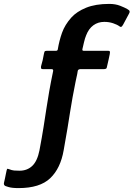

<svg xmlns="http://www.w3.org/2000/svg" viewBox="-163 -732 684 983"><path d="M-68 231Q-102 231 -119.5 225.5Q-137 220 -136 220Q-146 215 -142 201Q-141 197 -138 183.5Q-135 170 -132.5 156.5Q-130 143 -129 140Q-127 132 -124.5 132Q-122 132 -117 134Q-102 140 -90.5 141Q-79 142 -63 142Q-24 142 2 117.5Q28 93 39 38Q52 -31 60 -81.5Q68 -132 74.5 -175.5Q81 -219 89 -264.5Q97 -310 109 -368Q111 -378 101 -378Q90 -378 79 -378Q68 -378 58 -378Q52 -378 49 -380Q46 -382 47 -392Q52 -408 55.5 -424Q59 -440 62 -457Q64 -469 68 -470.5Q72 -472 81 -472Q106 -472 111.5 -472Q117 -472 124 -472Q132 -472 133 -480Q140 -523 154.5 -564Q169 -605 202 -642Q230 -673 278 -692.5Q326 -712 396 -712Q428 -712 452 -702.5Q476 -693 488 -686Q499 -680 500.5 -675Q502 -670 498 -663Q491 -649 483 -635Q475 -621 468 -607Q462 -596 458 -594.5Q454 -593 449 -597Q437 -606 416 -613Q395 -620 371 -620Q339 -620 315 -602.5Q291 -585 278 -551Q272 -537 267 -515.5Q262 -494 259 -481Q257 -472 265 -472Q282 -472 315 -472Q348 -472 390 -472Q397 -472 399 -469.5Q401 -467 399 -455Q398 -450 393.5 -429Q389 -408 385 -392Q384 -383 380 -380.5Q376 -378 367 -378Q339 -378 322.5 -378Q306 -378 290 -378Q274 -378 246 -378Q244 -378 240 -376Q236 -374 235 -369Q235 -365 232.5 -353.5Q230 -342 227.5 -330.5Q225 -319 224 -314Q215 -270 208.5 -233.5Q202 -197 196 -159.5Q190 -122 182.5 -75Q175 -28 163 37Q147 130 94 180.5Q41 231 -68 231Z"/></svg>

Font: Glory
Style: Bold Italic
Weight: 700
Italic angle: -12°
Version: Version 1.011